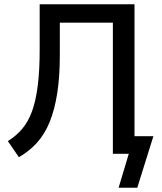

<svg xmlns="http://www.w3.org/2000/svg" viewBox="-20 -725 764 905"><path d="M539 160 587 0H512V-618H262V-466Q262 -365 250 -287Q238 -209 214.5 -151Q191 -93 154.5 -52.5Q118 -12 69 16L17 -60Q56 -84 84.5 -117.5Q113 -151 131 -200.5Q149 -250 158 -321.5Q167 -393 167 -490V-705H614V-83H703L627 160Z"/></svg>

Font: Nunito Sans 10pt SemiCondensed SemiBold
Style: Regular
Weight: 600
Width: 4
Designer: Vernon Adams
Foundry: Vernon Adams
Version: Version 3.101;gftools[0.9.27]